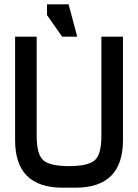

<svg xmlns="http://www.w3.org/2000/svg" viewBox="-20 -870 640 890"><path d="M330 0Q550 0 550 -220V-700H450V-240Q450 -153 418.5 -126.5Q387 -100 300 -100V0ZM270 0H300V-100Q213 -100 181.5 -126.5Q150 -153 150 -240V-700H50V-220Q50 0 270 0ZM338 -700 298 -850H198V-800L268 -700Z"/></svg>

Font: Millimetre
Style: Regular
Weight: 500
Designer: Jérémy Landes
Version: Version 1.0